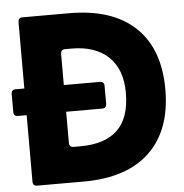

<svg xmlns="http://www.w3.org/2000/svg" viewBox="-54 -815 833 867"><g transform="rotate(-5 363.0 -381.5)"><path d="M291 -763Q486 -763 590 -665Q694 -567 694 -383Q694 -198 590 -99Q486 0 291 0H80Q60 0 60 -20V-321H21Q1 -321 1 -341V-422Q1 -442 21 -442H60V-743Q60 -763 80 -763ZM289 -160Q401 -160 458 -214.5Q515 -269 515 -383Q515 -490 455 -546.5Q395 -603 289 -603H259Q239 -603 239 -583V-442H402Q422 -442 422 -422V-341Q422 -321 402 -321H239V-180Q239 -160 259 -160Z"/></g></svg>

Font: Open Sauce Two Black
Style: Regular
Weight: 900
Designer: Alfredo Marco Pradil
Foundry: Creative Sauce Fz LLC
Version: Version 1.477